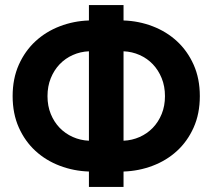

<svg xmlns="http://www.w3.org/2000/svg" viewBox="-20 -740 839 760"><path d="M332 -61Q271.5 -63 216.8 -83.8Q162 -104.5 120.5 -142.5Q79 -180.5 54.5 -235.2Q30 -290 30 -359.5Q30 -429 54.5 -483.8Q79 -538.5 120.5 -576.8Q162 -615 216.8 -636Q271.5 -657 332 -659V-720H469V-659Q529.5 -657 584.2 -636Q639 -615 680.5 -576.8Q722 -538.5 746.5 -483.8Q771 -429 771 -359.5Q771 -290 746.5 -235.2Q722 -180.5 680.5 -142.5Q639 -104.5 584.2 -83.8Q529.5 -63 469 -61V0H332ZM469 -183Q503 -184.5 532.8 -197.8Q562.5 -211 584.8 -234Q607 -257 620 -288.8Q633 -320.5 633 -359.5Q633 -398.5 620 -430.5Q607 -462.5 584.8 -485.8Q562.5 -509 532.8 -522.2Q503 -535.5 469 -537ZM332 -537Q298 -535.5 268.2 -522.2Q238.5 -509 216.2 -485.8Q194 -462.5 181 -430.5Q168 -398.5 168 -359.5Q168 -320.5 181 -288.8Q194 -257 216.2 -234Q238.5 -211 268.2 -197.8Q298 -184.5 332 -183Z"/></svg>

Font: Vela Sans ExtBd
Style: Regular
Weight: 800
Designer: Principal design: Mikhail Sharanda - project Manrope.
Design modification: Ravid Balaliev
Foundry: Mikhail Sharanda
Version: Version 1.001